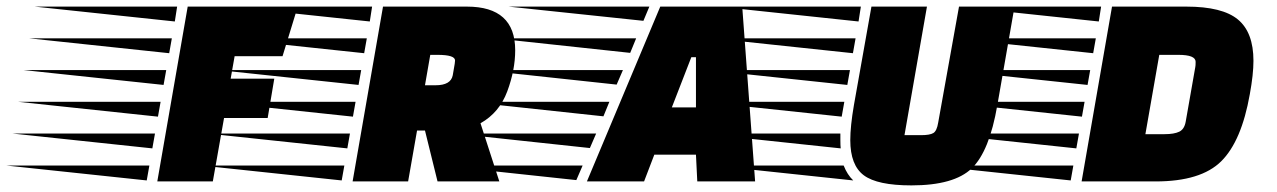

<svg xmlns="http://www.w3.org/2000/svg" viewBox="-272 -549 3864 581"><path d="M538 -192H406L372 0H204L296 -529H629L583 -379H438L426 -311H558ZM172 -3 -252 -48H180ZM206 -196 -218 -241H214ZM223 -292 -201 -337H231ZM240 -388 -184 -433H248ZM257 -484 -167 -529H264ZM189 -100 -235 -145H197Z M1141 -529Q1287 -529 1287 -397Q1287 -337 1263 -272.5Q1239 -208 1182 -176L1239 0H1052L1014 -154H990L963 0H795L887 -529ZM1104 -356Q1104 -357 1105 -366Q1105 -383 1052 -383H1030L1014 -291H1046Q1092 -291 1098 -321ZM762 -3 338 -48H770ZM796 -196 372 -241H804ZM813 -292 389 -337H821ZM830 -388 406 -433H838ZM847 -484 423 -529H854ZM779 -100 355 -145H787Z M1838 0 1834 -81H1708L1677 0H1504L1726 -529H1974L2013 0ZM1834 -224V-376H1820L1761 -224ZM1472 -4 1062 -48H1491ZM1513 -101 1103 -145H1532ZM1554 -197 1144 -241H1572ZM1594 -293 1185 -337H1613ZM1635 -389 1226 -433H1653ZM1675 -486 1267 -529H1693Z M2275 -196 1851 -241H2283ZM2292 -292 1868 -337H2300ZM2309 -388 1885 -433H2317ZM2326 -484 1902 -529H2333ZM2271 -145V-125Q2271 -108 2272 -100L1848 -145ZM2310 -3 1886 -48H2281Q2292 -20 2310 -3ZM2515 -140Q2542 -140 2552.5 -146.5Q2563 -153 2567 -178L2630 -529H2798L2746 -231Q2722 -91 2668.5 -39.5Q2615 12 2486 12Q2383 12 2342 -18.5Q2301 -49 2301 -125Q2301 -167 2312 -231L2365 -529H2533L2465 -140Z M3318 -529Q3427 -529 3474 -490Q3521 -451 3521 -365Q3521 -324 3510 -264Q3485 -122 3423.5 -61Q3362 0 3225 0H3001L3093 -529ZM3294 -383H3236L3194 -143H3252Q3281 -143 3296.5 -150.5Q3312 -158 3316 -181L3345 -346Q3346 -350 3346 -362Q3346 -383 3294 -383ZM2968 -3 2544 -48H2976ZM3002 -196 2578 -241H3010ZM3019 -292 2595 -337H3027ZM3036 -388 2612 -433H3044ZM3053 -484 2629 -529H3060ZM2985 -100 2561 -145H2993Z"/></svg>

Font: Faster One
Style: Regular
Weight: 400
Designer: Eduardo Rodriguez Tunni
Foundry: Eduardo Rodriguez Tunni
Version: Version 1.002